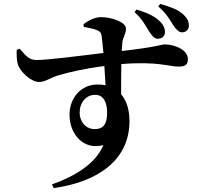

<svg xmlns="http://www.w3.org/2000/svg" viewBox="-20 -877 1040 986"><path d="M746 -715C761 -692 774 -678 790 -678C812 -678 827 -691 827 -712C827 -731 820 -750 798 -770C769 -798 729 -813 681 -828L671 -815C715 -774 728 -743 746 -715ZM870 -747C886 -724 899 -711 915 -711C935 -711 950 -725 950 -745C950 -765 944 -781 922 -802C892 -830 855 -841 803 -857L793 -844C838 -804 854 -772 870 -747ZM466 -214C420 -214 389 -253 389 -298C389 -351 422 -390 469 -390C512 -390 530 -350 530 -300C530 -243 514 -214 466 -214ZM480 -443C398 -443 337 -376 337 -288C337 -187 410 -104 511 -132C472 -38 370 26 247 70L256 89C475 58 645 -49 645 -256C645 -308 632 -358 602 -393C602 -443 602 -499 603 -548C787 -563 851 -535 895 -535C926 -535 945 -540 945 -574C945 -620 879 -649 825 -649C810 -649 789 -636 605 -615L608 -657C610 -682 627 -703 627 -730C627 -763 555 -789 499 -789C465 -789 432 -770 409 -753L410 -739C438 -734 462 -729 479 -722C495 -715 500 -708 502 -691C505 -670 508 -639 511 -605C398 -591 210 -567 166 -569C132 -569 116 -586 81 -627L66 -621C65 -599 65 -571 71 -549C82 -509 140 -456 180 -456C214 -456 235 -477 283 -491C330 -505 414 -525 516 -538L522 -439C509 -442 495 -443 480 -443Z"/></svg>

Font: Noto Serif KR
Style: Bold
Weight: 700
Designer: Ryoko NISHIZUKA 西塚涼子 (kana & ideographs); Frank Grießhammer (Latin, Greek & Cyrillic); Wenlong ZHANG 张文龙 (bopomofo); San
Foundry: Adobe
Version: Version 2.001;hotconv 1.1.0;makeotfexe 2.6.0